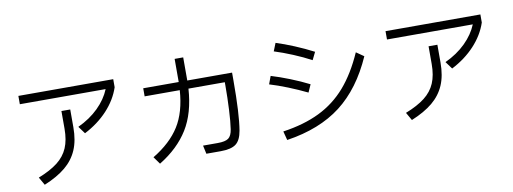

<svg xmlns="http://www.w3.org/2000/svg" viewBox="-64 -1161 4127 1545"><g transform="rotate(-10 2000.0 -389.0)"><path d="M545 -393Q644 -439 713 -507Q782 -575 814 -654H113V-722H888V-656Q855 -557 777.5 -473.5Q700 -390 589 -333ZM161 -46Q260 -85 319 -131Q378 -177 405.5 -241Q433 -305 433 -398V-542H505V-397Q505 -289 472 -212.5Q439 -136 372 -80.5Q305 -25 198 19Z M1839 -608V-544Q1839 -270 1817 -138Q1804 -61 1764.5 -31Q1725 -1 1639 -1H1522L1507 -70H1628Q1689 -70 1715 -89Q1741 -108 1749 -161Q1758 -219 1763 -317.5Q1768 -416 1768 -513V-542H1471Q1458 -344 1377 -213Q1296 -82 1141 13L1098 -47Q1244 -135 1316 -249.5Q1388 -364 1400 -542H1113V-608H1403V-622V-797H1473V-619V-608Z M2495 -594Q2428 -630 2348.5 -663Q2269 -696 2199 -718L2225 -783Q2292 -762 2372.5 -728.5Q2453 -695 2526 -657ZM2163 -70Q2336 -95 2463 -157Q2590 -219 2683 -326Q2776 -433 2848 -596L2910 -553Q2801 -306 2627 -172Q2453 -38 2182 3ZM2417 -343Q2343 -379 2263 -411Q2183 -443 2116 -463L2140 -528Q2210 -507 2292 -474.5Q2374 -442 2445 -406Z M3545 -393Q3644 -439 3713 -507Q3782 -575 3814 -654H3113V-722H3888V-656Q3855 -557 3777.5 -473.5Q3700 -390 3589 -333ZM3161 -46Q3260 -85 3319 -131Q3378 -177 3405.5 -241Q3433 -305 3433 -398V-542H3505V-397Q3505 -289 3472 -212.5Q3439 -136 3372 -80.5Q3305 -25 3198 19Z"/></g></svg>

Font: PlemolJP35 Console
Style: Regular
Weight: 400
Version: v2.0.3; ttfautohint (v1.8.4.7-5d5b-dirty) -l 6 -r 45 -G 200 